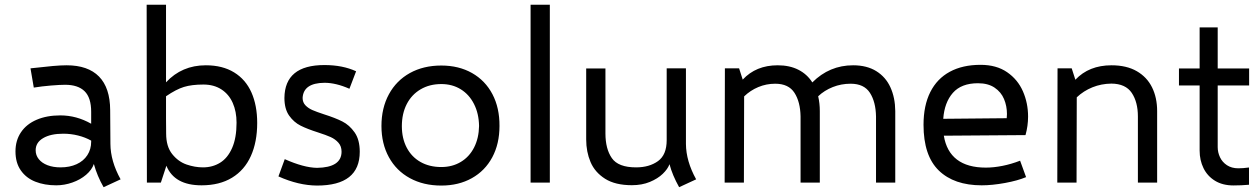

<svg xmlns="http://www.w3.org/2000/svg" viewBox="-20 -760 5244 799"><path d="M411.1 19Q384.3 -27.8 370.6 -77.6Q362.3 -53.2 338.4 -32.7Q314.5 -12.2 281.2 -0.5Q248 11.2 213.9 11.2Q165.5 11.2 127.2 -3.9Q88.9 -19 66.7 -50.8Q44.4 -82.5 44.4 -129.9Q44.4 -175.8 67.4 -209.7Q90.3 -243.7 132.6 -261.7Q174.8 -279.8 231 -279.8Q298.3 -279.8 359.4 -245.1V-294.9Q359.4 -353.5 332 -380.4Q304.7 -407.2 251 -407.2Q230.5 -407.2 192.1 -404.1Q153.8 -400.9 120.6 -395.5L106.9 -475.6Q166.5 -482.4 200.4 -485.4Q234.4 -488.3 257.3 -488.3Q346.2 -488.3 392.1 -441.4Q438 -394.5 438.5 -301.8L439.5 -161.1Q439.9 -89.4 481.9 -13.7ZM359.4 -170.4V-174.8Q335 -188.5 305.2 -196Q275.4 -203.6 243.2 -203.6Q190.9 -203.6 159.7 -185.3Q128.4 -167 128.4 -134.8Q128.4 -113.8 141.4 -97.7Q154.3 -81.5 177.7 -72.5Q201.2 -63.5 231.9 -63.5Q270 -63.5 298.8 -76.7Q327.6 -89.8 343.5 -114.3Q359.4 -138.7 359.4 -170.4Z M1050.3 -248.5Q1050.3 -168.9 1023.9 -110.6Q997.6 -52.2 945.6 -20.5Q893.6 11.2 818.8 11.2Q705.6 11.2 672.4 -70.3L649.4 0H591.3L590.3 -740.2H670.9V-417.5Q736.8 -488.3 836.4 -488.3Q906.2 -488.3 954.3 -458.7Q1002.4 -429.2 1026.4 -375.2Q1050.3 -321.3 1050.3 -248.5ZM964.4 -249.5Q964.4 -295.9 948.5 -331.8Q932.6 -367.7 901.4 -387.9Q870.1 -408.2 826.7 -408.2Q777.8 -408.2 745.4 -398.2Q712.9 -388.2 670.9 -359.4V-267.6L671.4 -204.1Q671.4 -150.4 696.5 -118.9Q721.7 -87.4 756.3 -75.4Q791 -63.5 824.7 -63.5Q864.7 -63.5 896.2 -83Q927.7 -102.5 946 -144.3Q964.4 -186 964.4 -249.5Z M1138.7 -25.9 1165 -97.7Q1243.7 -62.5 1299.3 -61.5Q1400.9 -63 1401.4 -128.4Q1401.4 -151.4 1388.4 -166Q1375.5 -180.7 1356.2 -189.5Q1336.9 -198.2 1303.2 -209Q1258.8 -223.1 1231 -237.1Q1203.1 -251 1183.3 -278.8Q1163.6 -306.6 1163.6 -352.5Q1165 -489.3 1330.1 -489.3Q1405.8 -489.3 1461.9 -463.4L1434.1 -390.6Q1377.9 -415.5 1330.1 -415.5Q1242.7 -414.6 1239.3 -352.5Q1239.3 -334 1251 -321.8Q1262.7 -309.6 1280 -302Q1297.4 -294.4 1328.6 -284.2Q1375 -269.5 1404.5 -254.6Q1434.1 -239.7 1455.6 -209.2Q1477.1 -178.7 1477.1 -128.4Q1477.1 12.2 1299.3 12.2Q1222.2 11.7 1138.7 -25.9Z M1567.4 -235.8Q1567.4 -310.5 1598.4 -367.7Q1629.4 -424.8 1685.8 -456.1Q1742.2 -487.3 1816.4 -487.3Q1889.2 -487.3 1944.3 -456.1Q1999.5 -424.8 2029.3 -367.9Q2059.1 -311 2058.6 -235.8Q2058.6 -161.6 2028.6 -105.5Q1998.5 -49.3 1943.6 -18.6Q1888.7 12.2 1816.4 12.2Q1742.2 12.2 1685.8 -18.6Q1629.4 -49.3 1598.4 -105.7Q1567.4 -162.1 1567.4 -235.8ZM1973.6 -235.8Q1972.7 -287.6 1952.6 -327.1Q1932.6 -366.7 1897.5 -388.4Q1862.3 -410.2 1816.4 -410.2Q1767.6 -410.2 1730.2 -388.2Q1692.9 -366.2 1672.6 -326.7Q1652.3 -287.1 1652.3 -234.9Q1652.3 -184.1 1672.6 -145.5Q1692.9 -106.9 1730 -85.9Q1767.1 -64.9 1816.4 -64.9Q1862.3 -64.9 1897.7 -86.2Q1933.1 -107.4 1952.9 -146.2Q1972.7 -185.1 1973.6 -235.8Z M2188 -740.2H2268.1V0H2188Z M2806.2 19Q2777.8 -31.7 2766.1 -76.7Q2758.8 -56.6 2738 -36.6Q2717.3 -16.6 2684.3 -2.9Q2651.4 10.7 2609.4 10.7Q2540.5 10.7 2498 -16.1Q2455.6 -43 2437.5 -85.7Q2419.4 -128.4 2419.4 -179.7V-475.1H2499.5V-204.6Q2499.5 -140.6 2526.1 -102.1Q2552.7 -63.5 2627 -63.5Q2682.1 -63.5 2718.3 -89.6Q2754.4 -115.7 2754.4 -176.8V-475.6H2834.5V-161.1Q2835 -89.4 2877 -13.7Z M3705.6 -297.9V0H3625.5V-275.4Q3624.5 -335.9 3600.1 -373.8Q3575.7 -411.6 3520 -411.6Q3480.5 -411.6 3445.6 -397.7Q3410.6 -383.8 3384.8 -359.4Q3391.6 -329.6 3391.6 -297.9V0H3311.5V-275.4Q3310.5 -335.9 3286.1 -373.8Q3261.7 -411.6 3206.1 -411.6Q3168.9 -411.6 3135.7 -397.7Q3102.5 -383.8 3076.7 -358.9L3075.7 0H2995.6L2996.6 -475.6H3055.7L3070.8 -428.7Q3126 -488.3 3216.3 -488.3Q3266.1 -488.3 3302.5 -469.7Q3338.9 -451.2 3360.4 -417Q3431.6 -488.3 3530.3 -488.3Q3587.4 -488.3 3626.7 -463.9Q3666 -439.5 3685.5 -396.5Q3705.1 -353.5 3705.6 -297.9Z M4225.1 -91.3 4250 -22.9Q4215.3 -8.3 4162.1 1.5Q4108.9 11.2 4065.4 11.2Q3950.2 11.2 3886.7 -50.5Q3823.2 -112.3 3823.2 -240.7Q3823.2 -320.8 3851.3 -376.7Q3879.4 -432.6 3932.6 -461.4Q3985.8 -490.2 4060.5 -490.2Q4126.5 -490.2 4170.9 -459.7Q4215.3 -429.2 4236.8 -380.1Q4258.3 -331.1 4258.3 -274.9Q4258.3 -236.3 4247.6 -197.8L3907.7 -195.3Q3918.5 -129.4 3962.4 -95.9Q4006.3 -62.5 4082.5 -62.5Q4115.2 -62.5 4151.9 -69.8Q4188.5 -77.1 4225.1 -91.3ZM3905.3 -265.6 4169.4 -268.1Q4170.4 -279.8 4170.4 -285.6Q4170.4 -318.8 4158.2 -347.9Q4146 -377 4118.9 -395.3Q4091.8 -413.6 4049.8 -413.6Q3980.5 -413.6 3945.3 -373.5Q3910.2 -333.5 3905.3 -265.6Z M4795.4 -297.9V0H4715.3V-275.4Q4715.3 -335.4 4689.7 -373.5Q4664.1 -411.6 4605 -412.1Q4563 -411.6 4526.1 -396.7Q4489.3 -381.8 4460.9 -355L4460 0H4379.9L4380.9 -475.6H4439.9L4455.1 -428.2Q4511.7 -488.3 4605.5 -488.3Q4668 -488.3 4710.4 -463.9Q4752.9 -439.5 4774.2 -396.5Q4795.4 -353.5 4795.4 -297.9Z M5047.4 -404.3V-147.5Q5047.4 -126 5056.9 -105.7Q5066.4 -85.4 5085.9 -72.5Q5105.5 -59.6 5133.3 -59.6Q5152.8 -59.6 5177.7 -63V8.8Q5146 11.7 5113.3 11.7Q5067.9 11.7 5036.1 -7.8Q5004.4 -27.3 4988.3 -60.3Q4972.2 -93.3 4972.2 -133.3V-404.3H4886.2V-475.1H4972.2V-646H5047.4V-475.1H5178.2V-404.3Z"/></svg>

Font: Selawik
Style: Regular
Weight: 400
Designer: Aaron Bell
Foundry: Microsoft Corporation
Version: Version 1.01